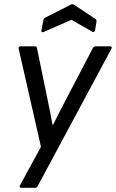

<svg xmlns="http://www.w3.org/2000/svg" viewBox="-20 -708 552 913"><path d="M188 -556.2Q182.6 -553.7 179.4 -555.4Q176.3 -557.1 176.8 -562L186 -611.8Q187.5 -620.1 194.8 -624L316.9 -686Q324.2 -690.4 331.1 -686L432.1 -619.1Q439.9 -614.3 439 -606L432.1 -564Q431.6 -559.1 427.5 -556.9Q423.3 -554.7 418.9 -557.1L319.8 -613.8ZM80.1 185.1Q75.2 185.1 73.7 181.4Q72.3 177.7 75.2 172.9L174.8 -9.8L68.8 -476.1Q67.4 -481 70.1 -484.4Q72.8 -487.8 78.1 -487.8H146Q154.3 -487.8 155.8 -479L202.1 -254.9Q223.6 -151.4 230 -113.8H231.9Q261.2 -172.9 303.2 -252.9L421.9 -480Q425.8 -487.8 435.1 -487.8H503.9Q509.3 -487.8 511 -484.6Q512.7 -481.4 509.8 -476.1L159.2 176.8Q155.3 185.1 146 185.1Z"/></svg>

Font: Sofia Sans
Style: Italic
Weight: 400
Italic angle: -9°
Designer: Botio Nikoltchev, Ani Petrova
Foundry: lettersoup
Version: Version 4.100